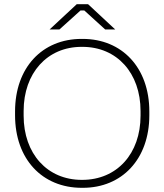

<svg xmlns="http://www.w3.org/2000/svg" viewBox="-20 -892 785 918"><path d="M217 -751H264L365 -842H383L483 -751H531L401 -872H347ZM52 -341C52 -131 182 6 371 6H376C563 6 694 -131 694 -341V-359C694 -569 563 -706 375 -706H370C182 -706 52 -569 52 -359ZM93 -339V-361C93 -543 206 -668 370 -668H374C539 -668 652 -543 652 -361V-339C652 -157 539 -32 373 -32H371C206 -32 93 -157 93 -339Z"/></svg>

Font: Fixel Text ExtraLight
Style: Regular
Weight: 200
Width: 4
Designer: AlfaBravo + MacPaw
Foundry: Kyrylo Tkachov, Marchela Mozhyna, Serhii Makarenko, Maria Weinstein, Zakhar Kryvoshyya
Version: Version 1.211